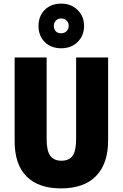

<svg xmlns="http://www.w3.org/2000/svg" viewBox="-20 -1032 679 1062"><path d="M578 -255Q578 -127 511.5 -58.5Q445 10 317 10Q193 10 127 -56Q61 -122 61 -251V-714H238V-261Q238 -197 258.5 -170Q279 -143 320 -143Q362 -143 381.5 -170Q401 -197 401 -262V-714H578ZM319 -765Q262 -765 227.5 -799.5Q193 -834 193 -888Q193 -943 227.5 -977.5Q262 -1012 319 -1012Q373 -1012 409 -977Q445 -942 445 -889Q445 -835 409.5 -800Q374 -765 319 -765ZM319 -848Q336 -848 348 -859.5Q360 -871 360 -889Q360 -907 348 -918.5Q336 -930 319 -930Q301 -930 289.5 -918.5Q278 -907 278 -889Q278 -871 288 -859.5Q298 -848 319 -848Z"/></svg>

Font: Noto Sans Khmer UI Condensed Black
Style: Regular
Weight: 900
Width: 3
Designer: Danh Hong and the Monotype Design Team
Foundry: Monotype Imaging Inc.
Version: Version 2.002; ttfautohint (v1.8.4.7-5d5b)